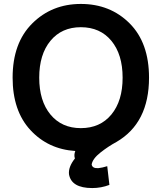

<svg xmlns="http://www.w3.org/2000/svg" viewBox="-20 -741 821 974"><path d="M390 -603Q293 -603 236 -534Q179 -465 179 -347Q179 -229 236 -160Q293 -91 390 -91Q488 -91 545 -160Q602 -229 602 -347Q602 -465 545 -534Q488 -603 390 -603ZM362 25Q224 16 134 -81.5Q44 -179 44 -347Q44 -523 143.5 -622Q243 -721 390 -721Q539 -721 637.5 -622.5Q736 -524 736 -347Q736 -117 571 -21Q530 1 490 32.5Q450 64 445 93Q448 114 479 112Q499 110 524 102L535 197Q493 213 448 213Q342 213 330 143Q326 106 360 63Q354 45 362 25Z"/></svg>

Font: Repo
Style: DemiBold
Weight: 600
Designer: Stefan Peev
Foundry: Context Ltd
Version: Version 001.000